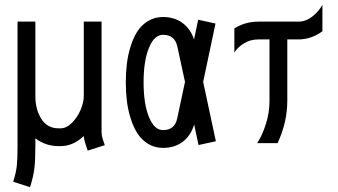

<svg xmlns="http://www.w3.org/2000/svg" viewBox="-20 -589 1391 790"><path d="M324.7 -29.3Q280.8 12.2 229.5 12.2H220.7Q167 12.2 125.5 -20V12.2Q125.5 68.8 121.6 102.8Q117.7 136.7 103.5 181.2L34.2 158.7Q45.9 122.6 49.1 94Q52.2 65.4 52.2 12.2V-500H125.5V-193.8Q125.5 -138.7 150.1 -99.9Q174.8 -61 220.7 -61H229.5Q253.4 -61 276.1 -83.7Q298.8 -106.4 311.8 -137.2Q324.7 -168 324.7 -193.8V-500H397.9V-48.3Q397.9 -39.1 399.2 -31.7Q400.4 -24.4 401.6 -20.3Q402.8 -16.1 406 -7.3Q409.2 1.5 411.1 8.3L340.8 30.8Q338.9 24.4 335.7 14.9Q332.5 5.4 330.8 0Q329.1 -5.4 327.1 -13.2Q325.2 -21 324.7 -29.3Z M815.9 -252 868.2 -7.8 796.9 7.8 778.8 -77.1Q766.1 -32.2 732.7 -6.3Q699.2 19.5 650.9 19.5Q616.7 19.5 589.8 3.2Q563 -13.2 545.9 -39.6Q528.8 -65.9 517.6 -101.8Q506.3 -137.7 502 -174.3Q497.6 -210.9 497.6 -250.5Q497.6 -290 502 -326.4Q506.3 -362.8 517.6 -398.7Q528.8 -434.6 545.9 -460.7Q563 -486.8 589.8 -502.9Q616.7 -519 650.9 -519Q698.2 -519 731.7 -493.9Q765.1 -468.8 778.3 -426.3L795.4 -507.8L866.7 -492.2ZM741.2 -252 709.5 -398.4Q698.7 -445.8 650.9 -445.8Q614.7 -445.8 592.8 -392.1Q570.8 -338.4 570.8 -250.5Q570.8 -161.6 592.8 -107.7Q614.7 -53.7 650.9 -53.7Q698.7 -53.7 709 -101.1Z M944.3 -472.2Q989.3 -500 1043 -500H1208Q1238.8 -500 1265.6 -521.5Q1292.5 -543 1306.6 -569.3V-460.4Q1260.7 -426.8 1208 -426.8H1162.1V-174.8Q1162.1 -85.4 1122.1 0H1038.1Q1059.6 -32.7 1074.2 -79.3Q1088.9 -126 1088.9 -174.8V-426.8H1043Q1010.3 -426.8 984.6 -411.1Q959 -395.5 944.3 -373Z"/></svg>

Font: Anka/Coder Narrow
Style: Regular
Weight: 400
Width: 3
Monospace: yes
Version: Version 001.100